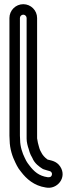

<svg xmlns="http://www.w3.org/2000/svg" viewBox="-20 -761 342 916"><path d="M75 -114V-675C75 -683.6 82.4 -691 91 -691C99.6 -691 107 -683.6 107 -675V-99C107 -83.2 112 -63.5 117.2 -49.2L121 -36.1C121.2 -35.3 121.6 -34.3 121.8 -33.7L125.8 -23.7C126.1 -22.9 126.6 -21.8 126.9 -21.2L134.1 -7.9C145 19.7 168.5 34.7 182.1 43.8C183.9 45 186.4 46.2 188.1 46.7C217 56.4 221.1 54.3 225.6 61.2C228.2 65.2 228.6 68.7 227.7 72.6C225 83.7 216.7 85.7 206.5 84.3C166.4 78.5 142.3 57.7 120 28C114 20 108.4 12.9 105.4 6.8L98.4 -7.2C86.6 -30.7 76 -62.6 76 -93C76 -99.8 75 -106.4 75 -114ZM25 -675V-114C25 -106.1 25.2 -100.8 26 -91.8C26.5 -50.7 39.5 -13 53.6 15.2L60.6 29.2C65.7 39.4 71.7 48.1 80.4 58.6C105.8 92.1 142.4 125.2 198.1 133.5C252.6 144.9 301.6 86 267.4 33.8C249.4 6.3 221.9 4.7 207.1 0.3C192.7 -9.7 183.2 -22 179.1 -29.8L171.7 -43.6L168.7 -51.1L165 -63.9C162.1 -74.3 159.3 -84.5 157 -100.8V-675C157 -711.4 127.4 -741 91 -741C54.6 -741 25 -711.4 25 -675Z"/></svg>

Font: HoneyBee
Style: Str
Weight: 700
Foundry: Cannot Into Space Fonts
Version: Version 0.89